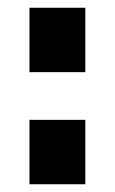

<svg xmlns="http://www.w3.org/2000/svg" viewBox="-20 -475 296 495"><path d="M56 -289V-455H200V-289ZM56 0V-166H200V0Z"/></svg>

Font: TitilliumText
Style: ExtraBold
Weight: 800
Designer: Accademia di Belle Arti di Urbino and others
Foundry: Accademia di Belle Arti di Urbino and others.
Version: Version 60.001